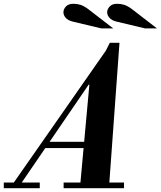

<svg xmlns="http://www.w3.org/2000/svg" viewBox="-86 -994 849 1014"><path d="M-20 -20 502 -768 385 -551 22 -20ZM-66 0V-30H124V0ZM250 0V-30H569V0ZM146 -212V-245H415V-212ZM337 -10 386 -547H382L494 -768H545L490 -10ZM680 -844 529 -880Q504 -886 492 -900Q480 -914 480 -929Q480 -946 493.5 -960Q507 -974 532 -974Q552 -974 570 -968.5Q588 -963 612 -945L743 -844ZM449 -844 298 -880Q273 -886 261 -900Q249 -914 249 -929Q249 -946 262.5 -960Q276 -974 301 -974Q321 -974 339 -968.5Q357 -963 381 -945L512 -844Z"/></svg>

Font: Libre Bodoni
Style: Bold Italic
Weight: 700
Italic angle: -13°
Version: Version 2.005;gftools[0.9.23]